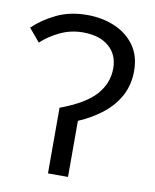

<svg xmlns="http://www.w3.org/2000/svg" viewBox="-78 -728 637 788"><g transform="rotate(10 241.0 -334.0)"><path d="M175.9 0V-273.6Q279.6 -312.2 322.3 -360.7Q364.9 -409.3 364.9 -470.4Q364.9 -527.6 325.9 -561.3Q286.9 -594.9 217.9 -594.9Q166.7 -594.9 121.7 -573.3Q76.7 -551.7 45.6 -522L0 -576.4Q37.5 -613.2 93.7 -640.8Q149.9 -668.3 222.5 -668.3Q285.6 -668.3 337.3 -646.2Q389.1 -624.1 420.1 -581.2Q451.1 -538.2 451.1 -475.1Q451.1 -418.6 427.4 -373.4Q403.8 -328.3 360.8 -293.5Q317.8 -258.7 259.4 -233.7V0Z"/></g></svg>

Font: Source Sans 3 Variable
Style: Regular
Weight: 200
Designer: Paul D. Hunt
Foundry: Adobe Systems Incorporated
Version: Version 3.026